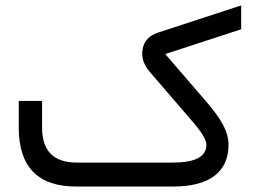

<svg xmlns="http://www.w3.org/2000/svg" viewBox="-20 -684 946 704"><path d="M613.8 0H259.8Q48.8 0 48.8 -215.8V-314H134.3V-216.3Q134.3 -87.9 261.2 -87.9H614.7Q736.8 -87.9 736.8 -153.3Q736.8 -180.7 682.1 -242.7L528.8 -420.9Q501.5 -452.6 501.5 -487.3Q502 -545.9 559.6 -564.5L864.3 -664.1V-576.7L585.9 -485.8L736.3 -311.5Q779.3 -261.7 798.6 -224.9Q817.9 -188 817.9 -153.3Q817.9 -78.6 766.4 -39.3Q714.8 0 613.8 0Z"/></svg>

Font: Shabnam FD
Style: Regular
Weight: 400
Foundry: DejaVu fonts team - Redesigned by Saber Rastikerdar - Based on Vazir font
Version: Version 5.00;October 20, 2019;FontCreator 12.0.0.2547 64-bit